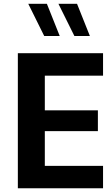

<svg xmlns="http://www.w3.org/2000/svg" viewBox="-20 -988 582 1008"><path d="M521 -117.2H215.3V-299.4H493.9V-408.7H215.3V-590.7H521V-708.8H73.7V0.3H521ZM293.6 -798.9 226.1 -968.1H128.4L212.2 -798.9ZM451.9 -798.9 384.4 -968.1H286.7L370.6 -798.9Z"/></svg>

Font: Estedad-FD VF
Style: Regular
Weight: 100
Designer: Amin Abedi
Version: Version 7.3